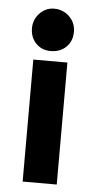

<svg xmlns="http://www.w3.org/2000/svg" viewBox="-49 -680 351 712"><g transform="rotate(5 126.0 -324.5)"><path d="M189.9 -454.1V0H63V-454.1ZM47.9 -569.8Q47.9 -602.1 70.3 -625.5Q92.8 -648.9 124 -648.9Q157.2 -648.9 180.7 -626Q204.1 -603 204.1 -569.8Q204.1 -534.7 181.6 -512.9Q159.2 -491.2 124 -491.2Q90.8 -491.2 69.3 -513.4Q47.9 -535.6 47.9 -569.8Z"/></g></svg>

Font: Tajawal
Style: Bold
Weight: 700
Designer: Boutros Fonts
Foundry: Created by Boutros International 2017
Version: Version 1.700